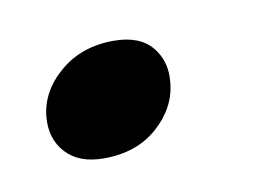

<svg xmlns="http://www.w3.org/2000/svg" viewBox="-32 -152 273 201"><g transform="rotate(-10 104.5 -52.0)"><path d="M66 8Q39.5 8 25.8 -7Q12 -22 14 -45Q16.5 -72 39.8 -91.8Q63 -111.5 97 -111.5Q124.5 -111.5 137.5 -96Q150.5 -80.5 148 -58Q145.5 -31.5 123.2 -11.8Q101 8 66 8Z"/></g></svg>

Font: Fraunces 72pt
Style: Italic
Weight: 400
Italic angle: -16°
Version: Version 1.000;[b76b70a41]